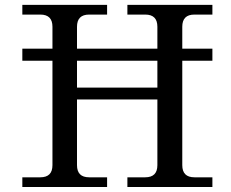

<svg xmlns="http://www.w3.org/2000/svg" viewBox="-20 -752 930 772"><path d="M712.9 -507.8V-87.9Q712.9 -39.1 761.7 -39.1H834V0H492.2V-39.1H564Q612.8 -39.1 612.8 -87.9V-352.1H289.6V-87.9Q289.6 -39.1 338.4 -39.1H410.6V0H69.8V-39.1H142.1Q190.9 -39.1 190.9 -87.9V-507.8H69.8V-556.2H190.9V-644.5Q190.9 -693.4 142.1 -693.4H69.8V-732.4H410.6V-693.4H338.4Q289.6 -693.4 289.6 -644.5V-556.2H612.8V-644.5Q612.8 -693.4 564 -693.4H492.2V-732.4H834V-693.4H761.7Q712.9 -693.4 712.9 -644.5V-556.2H834V-507.8ZM289.6 -507.8V-399.9H612.8V-507.8Z"/></svg>

Font: Munson
Style: Regular
Weight: 400
Designer: Paul James MIller
Foundry: High-Logic / Made with FontCreator
Version: Version 2.10;May 5, 2019;FontCreator 11.5.0.2430 64-bit